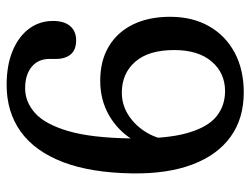

<svg xmlns="http://www.w3.org/2000/svg" viewBox="-108 -640 759 582"><g transform="rotate(90 271.0 -349.5)"><path d="M237.6 9.4Q178.1 9.4 134.6 -8.8Q91.1 -26.9 67.5 -58.6Q44 -90.3 44 -131.3Q44 -165 59.6 -183.2Q75.1 -201.3 102.9 -201.3Q131.3 -201.3 145.2 -185Q159.1 -168.6 159.1 -140.7V-120.3Q159.1 -86.3 183.1 -66.5Q207 -46.7 248.3 -46.7Q289.2 -46.7 323 -76.6Q356.8 -106.5 377.6 -176.7Q398.4 -246.8 400.1 -368.3Q401.5 -475.8 383.9 -537.8Q366.3 -599.9 333.8 -626.3Q301.2 -652.7 256.8 -652.7Q201.5 -652.7 166.9 -611.9Q132.2 -571.2 132.2 -498.8Q132.2 -420.9 167.7 -380.4Q203.1 -339.8 261.5 -339.8Q298.9 -339.8 330.7 -360.6Q362.4 -381.4 382.7 -415.8Q403.1 -450.1 405.2 -489.7L432.9 -467.6Q430.2 -414.1 402.4 -370.1Q374.5 -326.2 328.6 -300.2Q282.6 -274.3 225.3 -274.3Q164.5 -274.3 121 -300.4Q77.5 -326.6 54.4 -374.2Q31.4 -421.8 31.4 -485.8Q31.4 -553.9 59.9 -604Q88.5 -654.2 140 -681.8Q191.5 -709.4 260.7 -709.4Q339.6 -709.4 394.9 -669.6Q450.2 -629.8 478.9 -554.3Q507.6 -478.9 506.1 -372.2Q504.3 -245.9 471.7 -161Q439 -76.1 379.6 -33.4Q320.2 9.4 237.6 9.4Z"/></g></svg>

Font: Fraunces 144pt S100 Black
Style: Regular
Weight: 900
Version: Version 1.000